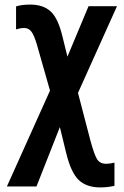

<svg xmlns="http://www.w3.org/2000/svg" viewBox="-20 -573 540 837"><path d="M479 237V136Q459 141 443 141Q416 141 403.5 121.5Q391 102 374 39L320 -168L490 -546H366L274 -326L252 -415Q233 -494 200.5 -523.5Q168 -553 112 -553Q74 -553 50 -545V-445Q70 -451 85 -451Q105 -451 117 -435Q129 -419 141 -378L198 -178L10 240H139L241 -19L268 92Q289 179 323 211.5Q357 244 417 244Q449 244 479 237Z"/></svg>

Font: Noto Sans Mono UI Condensed
Style: Bold
Weight: 700
Width: 3
Designer: Monotype Design team
Foundry: Monotype Imaging Inc.
Version: 1.000